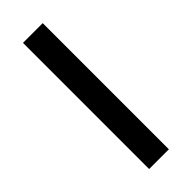

<svg xmlns="http://www.w3.org/2000/svg" viewBox="-237 -738 765 765"><g transform="rotate(-45 145.5 -355.5)"><path d="M200.7 -710.9V0H89.4V-710.9Z"/></g></svg>

Font: Ufes Sans Medium
Style: Regular
Weight: 500
Designer: Ricardo Esteves & Filipe Motta
Foundry: ProDesignUfes - Ricardo Esteves, Filipe Motta (This is a derivative work, based on Roboto family, by Christian Robertson
Version: Version 2.0